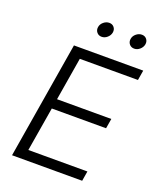

<svg xmlns="http://www.w3.org/2000/svg" viewBox="-165 -1022 930 1123"><g transform="rotate(20 300.0 -461.0)"><path d="M47.9 0 168.5 -727.5H599.6L589.4 -665.5H227.5L183.1 -397.9H521L510.7 -336.4H172.9L127 -61.5H494.6L484.4 0ZM505.4 -830.1Q486.3 -830.1 475.1 -843.8Q463.9 -857.4 466.8 -876.5Q469.7 -895.5 485.8 -908.9Q502 -922.4 521 -922.4Q540 -922.4 551 -908.9Q562 -895.5 559.1 -876.5Q555.7 -857.4 540 -843.8Q524.4 -830.1 505.4 -830.1ZM302.7 -830.1Q283.7 -830.1 272.5 -843.8Q261.2 -857.4 264.2 -876.5Q267.1 -895.5 283.2 -908.9Q299.3 -922.4 318.4 -922.4Q337.4 -922.4 348.4 -908.9Q359.4 -895.5 356.4 -876.5Q353 -857.4 337.4 -843.8Q321.8 -830.1 302.7 -830.1Z"/></g></svg>

Font: Inter 17pt Light
Style: Italic
Weight: 300
Italic angle: -9.3988°
Version: Version 4.001;git-66647c0bb